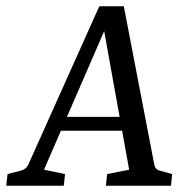

<svg xmlns="http://www.w3.org/2000/svg" viewBox="-32 -591 598 611"><path d="M152 -219H384L395 -175H134ZM459 -67Q460 -60 465 -54.5Q470 -49 477 -48L516 -37L512 0H305L309 -37L379 -51L291 -539H320L108 -51L175 -37L171 0H-12L-8 -37L34 -48Q51 -52 58 -67L284 -571H362Z"/></svg>

Font: Rasa
Style: Italic
Weight: 400
Italic angle: -7.10001°
Designer: Anna Giedrys (Yrsa+Rasa design), David Brezina (Yrsa art-direction, Rasa art-direction, design)
Foundry: Rosetta Type Foundry
Version: Version 2.004